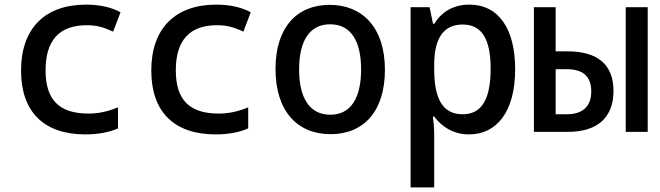

<svg xmlns="http://www.w3.org/2000/svg" viewBox="-20 -570 2855 830"><path d="M349 11C403 11 453 2 490 -15V-106C447 -88 405 -79 363 -79C235 -79 177 -139 177 -266C177 -394 235 -461 355 -461C397 -461 427 -453 469 -433L501 -517C461 -539 409 -550 352 -550C175 -550 71 -448 71 -265C71 -87 169 11 349 11Z M912 11C966 11 1016 2 1053 -15V-106C1010 -88 968 -79 926 -79C798 -79 740 -139 740 -266C740 -394 798 -461 918 -461C960 -461 990 -453 1032 -433L1064 -517C1024 -539 972 -550 915 -550C738 -550 634 -448 634 -265C634 -87 732 11 912 11Z M1409 10C1553 10 1644 -90 1644 -268C1644 -452 1546 -549 1405 -549C1262 -549 1171 -450 1171 -272C1171 -90 1265 10 1409 10ZM1408 -74C1318 -74 1273 -147 1273 -270C1273 -393 1318 -465 1407 -465C1496 -465 1541 -394 1541 -270C1541 -147 1497 -74 1408 -74Z M1755 240H1857V13C1857 -12 1855 -41 1851 -66H1857C1889 -23 1939 11 2007 11C2129 11 2207 -89 2207 -271C2207 -446 2135 -550 2009 -550C1938 -550 1888 -517 1857 -467H1852L1837 -539H1755ZM1980 -76C1891 -76 1857 -147 1857 -271V-290C1857 -401 1895 -464 1980 -464C2063 -464 2101 -401 2101 -273C2101 -142 2063 -76 1980 -76Z M2685 0H2780V-539H2685ZM2288 0H2435C2563 0 2632 -62 2632 -177C2632 -290 2565 -348 2433 -348H2382V-539H2288ZM2382 -76V-271H2429C2500 -271 2536 -240 2536 -175C2536 -110 2499 -76 2430 -76Z"/></svg>

Font: Noto Sans Mono SemiCondensed Medium
Style: Regular
Weight: 500
Width: 4
Designer: Monotype Design Team
Foundry: Monotype Imaging Inc.
Version: Version 2.014